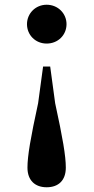

<svg xmlns="http://www.w3.org/2000/svg" viewBox="-20 -572 395 811"><path d="M177 -552C130 -552 94 -515 94 -470C94 -424 130 -388 177 -388C225 -388 261 -424 261 -470C261 -515 225 -552 177 -552ZM177 219C227 219 258 190 258 136C258 87 245 11 213 -136L192 -291H162L141 -136C109 11 96 87 96 136C96 190 128 219 177 219Z"/></svg>

Font: GenRyuMin2 TW B
Style: Regular
Weight: 700
Version: Version 2.100;PS 2.1;hotconv 16.6.51;makeotf.lib2.5.65220 DE